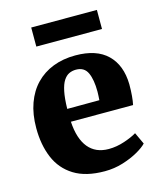

<svg xmlns="http://www.w3.org/2000/svg" viewBox="-114 -836 777 929"><g transform="rotate(-15 274.5 -371.0)"><path d="M296 11Q201 11 142 -25.8Q83 -62.5 55.8 -127.2Q28.5 -192 28.5 -276.5Q28.5 -345.5 48 -399.8Q67.5 -454 103.5 -491.2Q139.5 -528.5 189.8 -548Q240 -567.5 301.5 -567.5Q407.5 -567.5 462 -514.2Q516.5 -461 518.5 -365.5Q518.5 -331.5 516.2 -306.5Q514 -281.5 510 -263H198.5Q201 -220 211.5 -187.2Q222 -154.5 240 -132.5Q258 -110.5 283.5 -99.2Q309 -88 342 -88Q381.5 -88 421.5 -101.5Q461.5 -115 484 -129L511.5 -70Q496.5 -53.5 463.5 -34.8Q430.5 -16 387 -2.5Q343.5 11 296 11ZM197.5 -327.5 358.5 -328Q359 -339 359.8 -349.5Q360.5 -360 360.5 -370.5Q360.5 -430.5 344.5 -465.2Q328.5 -500 287 -500Q268 -500 252.2 -492.5Q236.5 -485 224.5 -466.5Q212.5 -448 205.5 -414.2Q198.5 -380.5 197.5 -327.5ZM460 -753V-657.5H131V-753Z"/></g></svg>

Font: Merriweather 24pt Black
Style: Regular
Weight: 900
Designer: Eben Sorkin
Foundry: Eben Sorkin
Version: Version 2.100